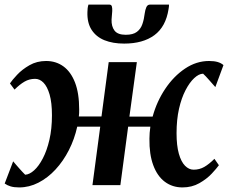

<svg xmlns="http://www.w3.org/2000/svg" viewBox="-28 -809 996 839"><path d="M56 10Q33.5 10 18.5 5.5Q3.5 1 -7.5 -7L29.5 -104Q33.5 -99 40.5 -91Q47.5 -83 55.2 -74.2Q63 -65.5 70 -57.8Q77 -50 82 -45.5Q101 -46.5 121.2 -64.8Q141.5 -83 159.2 -117Q177 -151 188 -198.5Q199 -246 199 -305Q199 -360.5 188.8 -395.8Q178.5 -431 162 -447.8Q145.5 -464.5 125.5 -464.5Q100 -464.5 79 -452.2Q58 -440 35.5 -417.5L15.5 -444.5Q25 -459 46.8 -482.2Q68.5 -505.5 100.8 -524Q133 -542.5 173.5 -542.5Q216.5 -542.5 249 -519Q281.5 -495.5 299.8 -448.5Q318 -401.5 318 -330.5Q318 -323 317.8 -315Q317.5 -307 316.5 -300H415.5L447 -537.5H570L537.5 -299.5H639Q657 -365.5 694 -420.8Q731 -476 780.5 -509.2Q830 -542.5 885.5 -542.5Q908 -542.5 923.2 -538Q938.5 -533.5 948.5 -524.5L913 -428.5Q908.5 -433.5 901.5 -441.5Q894.5 -449.5 886.8 -458.2Q879 -467 871.8 -474.8Q864.5 -482.5 859.5 -487Q841 -486.5 820.8 -467.8Q800.5 -449 782.8 -415Q765 -381 754.2 -333.5Q743.5 -286 743.5 -227Q743.5 -173 753.5 -137.5Q763.5 -102 780.5 -84.8Q797.5 -67.5 818 -67.5Q843.5 -67.5 864.5 -79.5Q885.5 -91.5 909 -115L928.5 -87Q919 -73.5 897.2 -50.2Q875.5 -27 843 -8.5Q810.5 10 769.5 10Q725.5 10 692.5 -14.5Q659.5 -39 641.8 -86.8Q624 -134.5 625 -203Q625 -215 626 -228.5Q627 -242 629 -255.5H532L498 0H376L410 -255.5H309.5Q297.5 -201 273 -153Q248.5 -105 214.5 -68.2Q180.5 -31.5 140 -10.8Q99.5 10 56 10ZM449 -789Q458.5 -789 460.8 -781.2Q463 -773.5 462.5 -761Q462 -753 461 -742.5Q460 -732 459.5 -723.5Q458.5 -693.5 472.5 -675.2Q486.5 -657 521.5 -657Q553.5 -657 570.2 -669.8Q587 -682.5 594.2 -703.8Q601.5 -725 604.5 -751Q606.5 -766 611.5 -777.5Q616.5 -789 628 -789H710.5Q710.5 -785 710.2 -780.5Q710 -776 708.5 -769Q696.5 -692 646.5 -655.2Q596.5 -618.5 514.5 -618.5Q465 -618.5 428.5 -633.2Q392 -648 372.2 -678.8Q352.5 -709.5 354 -756Q354 -764.5 355 -772.8Q356 -781 358.5 -789Z"/></svg>

Font: Merriweather 60pt SemiBold
Style: Italic
Weight: 600
Italic angle: -7.8°
Version: Version 2.101